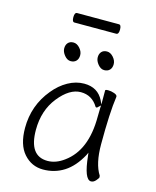

<svg xmlns="http://www.w3.org/2000/svg" viewBox="-124 -916 823 1013"><g transform="rotate(15 287.5 -409.0)"><path d="M243 -620Q243 -600 232 -588.5Q221 -577 202 -577Q183 -577 167.5 -596Q152 -615 152 -634Q152 -653 162.5 -664.5Q173 -676 192 -676Q211 -676 227 -658Q243 -640 243 -620ZM426 -620Q426 -600 415 -588.5Q404 -577 385 -577Q366 -577 350.5 -596Q335 -615 335 -634Q335 -653 345.5 -664.5Q356 -676 375 -676Q394 -676 410 -658Q426 -640 426 -620ZM397 -779H169Q156 -779 156 -805Q156 -831 170 -831H398Q411 -831 411 -805Q411 -779 397 -779ZM470 8Q433 8 420 -119L418 -135L411 -120Q374 -52 323 -19.5Q272 13 209 13Q146 13 103.5 -35Q61 -83 61 -175Q61 -298 138 -391Q172 -433 215 -457Q258 -481 303 -481Q378 -481 409 -418L418 -398V-475Q418 -480 434 -480Q450 -480 467 -474Q484 -468 484 -459V-457Q471 -368 471 -195Q471 -89 507 -33Q508 -29 508 -24.5Q508 -20 496 -6Q484 8 470 8ZM119 -180Q119 -37 220 -37Q266 -37 310 -70Q416 -147 416 -330Q416 -355 417 -380L418 -393L408 -384Q401 -376 397.5 -376Q394 -376 392 -378Q359 -433 297.5 -433Q236 -433 177.5 -359.5Q119 -286 119 -180Z"/></g></svg>

Font: LXGW WenKai Lite Light
Style: Regular
Weight: 300
Designer: LXGW / Fontworks Inc.
Foundry: LXGW / Fontworks Inc.
Version: Version 1.511; March 25, 2025